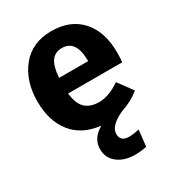

<svg xmlns="http://www.w3.org/2000/svg" viewBox="-186 -661 927 1011"><g transform="rotate(-30 277.0 -155.5)"><path d="M525 -276Q525 -243 522 -219H193Q201 -152 231 -125Q261 -98 314 -98Q373 -98 441 -145L506 -57Q455 -16 397 2Q306 42 306 93Q306 139 359 139Q383 139 420 131L409 229Q375 237 339 237Q274 237 233 205Q192 173 192 120Q192 54 260 15Q149 3 90.5 -71Q32 -145 32 -263Q32 -387 97.5 -467.5Q163 -548 280 -548Q395 -548 460 -476Q525 -404 525 -276ZM370 -314V-321Q368 -443 284 -443Q243 -443 220.5 -413Q198 -383 193 -314Z"/></g></svg>

Font: FiraGO
Style: Bold
Weight: 700
Designer: bBox Type
Foundry: bBox Type GmbH
Version: Version 1.001;PS 001.001;hotconv 1.0.88;makeotf.lib2.5.64775